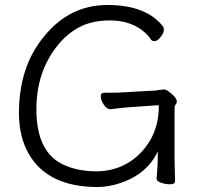

<svg xmlns="http://www.w3.org/2000/svg" viewBox="-20 -733 792 770"><path d="M682 -7Q682 6 662 6Q642 6 625 -0.5Q608 -7 608 -16V-17Q613 -70 613 -126Q570 -35 463 1Q416 17 371 17Q174 17 97 -113Q56 -182 56 -280Q56 -465 156 -586Q258 -713 411.5 -713Q565 -713 633 -628Q637 -624 637 -612.5Q637 -601 624 -584.5Q611 -568 600.5 -568Q590 -568 586 -574Q572 -596 544 -616Q494 -651 421 -651Q348 -651 297 -623.5Q246 -596 208 -547Q126 -443 126 -295Q126 -118 240 -70Q295 -46 365.5 -46Q436 -46 492 -79Q548 -112 582.5 -171Q617 -230 617 -308Q617 -311 613 -311L499 -303Q478 -302 424 -295H422Q408 -295 396 -313.5Q384 -332 384 -346.5Q384 -361 396 -361H410Q454 -361 480 -363L604 -370Q612 -371 621 -372.5Q630 -374 638 -374Q646 -374 658 -365Q689 -342 689 -326Q689 -319 684.5 -314Q680 -309 680 -298V-97Q680 -89 680.5 -71Q681 -53 681.5 -35Q682 -17 682 -7Z"/></svg>

Font: ToneOZ-Pinyin-WenKai-Regular
Style: Regular
Weight: 400
Designer: Fontworks Inc.
Foundry: ToneOZ
Version: Version 0.240331